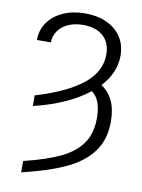

<svg xmlns="http://www.w3.org/2000/svg" viewBox="-99 -784 784 1058"><g transform="rotate(10 293.0 -255.0)"><path d="M444.3 -513.7Q444.3 -556.6 426.3 -587.9Q408.2 -619.1 373.8 -635.7Q339.4 -652.3 292 -652.3Q244.6 -652.3 208.3 -636.2Q171.9 -620.1 151.9 -591.3Q131.8 -562.5 131.8 -526.4H53.7Q53.7 -582.5 84.2 -625.7Q114.7 -668.9 168.9 -692.9Q223.1 -716.8 292 -716.8Q359.4 -716.8 411.6 -693.1Q463.9 -669.4 493.2 -625Q522.5 -580.6 522.5 -519.5Q522.5 -424.3 446.8 -343.3Q489.7 -315.4 511.5 -268.6Q533.2 -221.7 533.2 -152.3Q533.2 -51.8 482.2 16.4Q431.2 84.5 336.4 128.4Q241.7 172.4 94.7 207V143.6Q221.7 112.8 299.1 75.4Q376.5 38.1 415.3 -18.1Q454.1 -74.2 454.1 -158.2Q454.1 -210.9 441.2 -245.8Q428.2 -280.8 400.9 -301.3Q343.8 -255.9 265.6 -220.9Q187.5 -186 94.7 -164.1V-223.6Q265.6 -274.4 355 -345.5Q444.3 -416.5 444.3 -513.7Z"/></g></svg>

Font: Pretendard GOV Light
Style: Regular
Weight: 300
Designer: Base glyphs from Inter by Rasmus Andersson; Hangeul glyphs from Noto Sans CJK(Source Han Sans) by Jang Soo-young and Kan
Foundry: Kil Hyung-jin
Version: Version 1.309